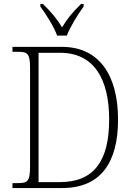

<svg xmlns="http://www.w3.org/2000/svg" viewBox="-20 -951 672 971"><path d="M269 -771H318C335 -816 375 -880 403 -918V-931H390C347 -889 321 -858 294 -813C266 -858 240 -889 197 -931H184V-918C212 -880 253 -816 269 -771ZM43 0H294C488 0 577 -127 577 -346C577 -574 479 -714 293 -714H43V-689H71C120 -689 132 -680 132 -607V-110C132 -34 120 -25 71 -25H43ZM283 -30H175V-684H284C454 -684 532 -554 532 -346C532 -137 455 -30 283 -30Z"/></svg>

Font: Noto Serif Myanmar SemiCondensed ExtraLight
Style: Regular
Weight: 200
Width: 4
Designer: Ben Mitchell and the Monotype Design Team
Foundry: Monotype Imaging Inc.
Version: Version 2.106